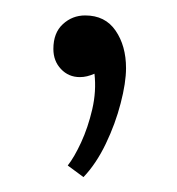

<svg xmlns="http://www.w3.org/2000/svg" viewBox="-20 -96 230 250"><path d="M88.7 134.6 68.2 119.5Q76.6 108.9 85.6 89.5Q94.6 70 100.1 46.4Q105.6 22.7 103 0Q97.9 2.2 93.3 3.3Q88.7 4.4 84 4.4Q69.3 4.4 59.4 -6.1Q49.5 -16.5 49.5 -32.3Q49.5 -53.2 61.8 -64.5Q74.1 -75.9 90.9 -75.9Q117 -75.9 130.5 -56.1Q144.1 -36.3 144.1 -7.3Q144.1 11.7 137.1 38.5Q130.2 65.3 117.7 91.3Q105.2 117.3 88.7 134.6Z"/></svg>

Font: Parastoo
Style: Regular
Weight: 400
Foundry: Saber Rastikerdar (saber.rastikerdar@gmail.com)
Version: Version 3.000